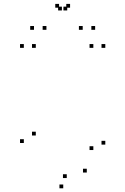

<svg xmlns="http://www.w3.org/2000/svg" viewBox="-20 -972 660 1011"><path d="M534.5 -210.5V-230.5H514.5V-210.5ZM534.5 -720V-740H514.5V-720ZM471.5 -720V-740H451.5V-720ZM471.5 -182V-202H451.5V-182ZM437 -63.5V-83.5H417V-63.5ZM331.5 -34.5V-54.5H311.5V-34.5ZM168.5 -258.5V-278.5H148.5V-258.5ZM168.5 -720V-740H148.5V-720ZM105.5 -720V-740H85.5V-720ZM105.5 -219V-239H85.5V-219ZM313 19.5V-0.5H293V19.5ZM224.5 -815V-835H204.5V-815ZM334 -917V-937H314V-917ZM306 -917V-937H286V-917ZM415.5 -815V-835H395.5V-815ZM481 -815V-835H461V-815ZM349 -931.5V-951.5H329V-931.5ZM291 -931.5V-951.5H271V-931.5ZM159 -815V-835H139V-815Z"/></svg>

Font: Monaspace Argon Dots Var
Style: Regular
Weight: 400
Designer: Riley Cran and the Lettermatic Team
Version: Version 1.100 (Monaspace Argon Dots)